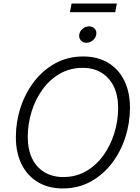

<svg xmlns="http://www.w3.org/2000/svg" viewBox="-20 -1057 795 1087"><path d="M335.4 9.8Q254.4 9.8 194.8 -25.6Q135.3 -61 102.5 -126.5Q69.8 -191.9 69.8 -280.8Q69.8 -366.7 96.4 -448.2Q123 -529.8 173.1 -595Q223.1 -660.2 293.5 -698.7Q363.8 -737.3 451.2 -737.3Q532.2 -737.3 591.6 -701.9Q650.9 -666.5 683.3 -601.3Q715.8 -536.1 715.8 -446.8Q715.8 -360.8 689.5 -279.3Q663.1 -197.8 613.3 -132.6Q563.5 -67.4 493.2 -28.8Q422.9 9.8 335.4 9.8ZM338.4 -54.7Q410.6 -54.7 468 -88.1Q525.4 -121.6 565.7 -178Q606 -234.4 627.4 -303.7Q648.9 -373 648.9 -444.8Q648.9 -517.1 623.8 -568.1Q598.6 -619.1 553.7 -646Q508.8 -672.9 448.7 -672.9Q376 -672.9 318.4 -639.4Q260.7 -606 220.2 -549.6Q179.7 -493.2 158.4 -423.8Q137.2 -354.5 137.2 -282.7Q137.2 -210.4 162.1 -159.4Q187 -108.4 232.4 -81.5Q277.8 -54.7 338.4 -54.7ZM469.2 -814.9Q449.2 -814.9 437.5 -828.6Q425.8 -842.3 428.7 -861.3Q431.6 -880.9 448.2 -894.3Q464.8 -907.7 484.4 -907.7Q504.4 -907.7 516.4 -894.3Q528.3 -880.9 524.9 -861.3Q522 -842.3 505.4 -828.6Q488.8 -814.9 469.2 -814.9ZM641.6 -1037.1 632.3 -987.8H376L385.3 -1037.1Z"/></svg>

Font: Inter 16pt Light
Style: Italic
Weight: 300
Italic angle: -9.3988°
Version: Version 4.001;git-66647c0bb